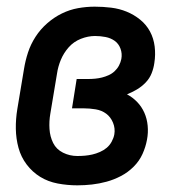

<svg xmlns="http://www.w3.org/2000/svg" viewBox="-20 -548 540 576"><path d="M212 8Q182 8 153 2.5Q124 -3 100.5 -17.5Q77 -32 60 -54.5Q43 -77 35.5 -104.5Q28 -132 27.5 -161.5Q27 -191 32 -221L52 -341Q56 -366 64 -390.5Q72 -415 86.5 -437.5Q101 -460 121.5 -478Q142 -496 165.5 -507.5Q189 -519 214 -523.5Q239 -528 264 -528Q289 -528 313.5 -525Q338 -522 360 -513Q382 -504 400.5 -489Q419 -474 430 -453.5Q441 -433 444 -408.5Q447 -384 443 -359Q441 -344 435 -328.5Q429 -313 417 -300.5Q405 -288 390.5 -279.5Q376 -271 361 -265Q378 -256 391.5 -242Q405 -228 413 -210Q421 -192 423 -171Q425 -150 421 -129Q417 -107 407.5 -86Q398 -65 381 -48Q364 -31 343 -20Q322 -9 300 -3Q278 3 256 5.5Q234 8 212 8ZM212 -80Q224 -80 235 -81Q246 -82 257 -84.5Q268 -87 279.5 -92Q291 -97 300 -104.5Q309 -112 315 -123Q321 -134 323 -145Q326 -163 319 -180Q312 -197 298.5 -207Q285 -217 267 -220Q249 -223 231 -223H196L210 -311H245Q255 -311 265.5 -312Q276 -313 286 -315.5Q296 -318 306 -322.5Q316 -327 324 -334.5Q332 -342 337 -351.5Q342 -361 344 -371Q347 -387 341.5 -402Q336 -417 324 -425.5Q312 -434 296.5 -437Q281 -440 265 -440Q244 -440 222.5 -431.5Q201 -423 186 -406Q171 -389 162.5 -368.5Q154 -348 151 -327L131 -207Q127 -184 128.5 -161Q130 -138 139.5 -119Q149 -100 169 -90Q189 -80 212 -80Z"/></svg>

Font: Iosevka Term Curly Semibold
Style: Italic
Weight: 600
Italic angle: -9°
Designer: Belleve Invis
Foundry: Belleve Invis
Version: Version 32.3.0